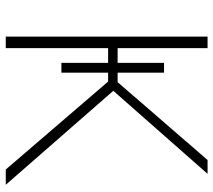

<svg xmlns="http://www.w3.org/2000/svg" viewBox="-57 -683 740 666"><g transform="rotate(90 313.0 -350.0)"><path d="M232 -193V-355H263L568 0H621L295 -373L583 -700H535L265 -388H232V-549H198V-388H147V-700H107V0H147V-355H198V-193Z"/></g></svg>

Font: Fixel Display ExtraLight
Style: Regular
Weight: 200
Designer: AlfaBravo + MacPaw
Foundry: Kyrylo Tkachov, Marchela Mozhyna, Serhii Makarenko, Maria Weinstein, Zakhar Kryvoshyya
Version: Version 1.211